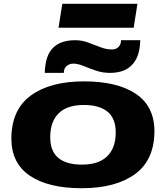

<svg xmlns="http://www.w3.org/2000/svg" viewBox="-20 -987 877 1017"><path d="M413 10Q237 10 138.5 -56Q40 -122 40 -255Q42 -408 144.5 -482Q247 -556 425 -556Q601 -556 699.5 -490Q798 -424 798 -291Q797 -138 694 -64Q591 10 413 10ZM414 -115Q503 -115 548 -159.5Q593 -204 593 -285Q593 -360 549.5 -395.5Q506 -431 424 -431Q335 -431 290.5 -386.5Q246 -342 246 -261Q246 -186 289 -150.5Q332 -115 414 -115ZM217 -601Q217 -613 218.5 -624Q220 -635 221 -645Q240 -774 379 -774Q414 -774 447.5 -761.5Q481 -749 512 -737Q543 -725 572 -725Q593 -725 605 -735.5Q617 -746 620 -762Q621 -768 621 -774H723Q723 -762 721.5 -751Q720 -740 719 -730Q709 -668 670 -634.5Q631 -601 562 -601Q523 -601 488 -613Q453 -625 422.5 -637.5Q392 -650 368 -650Q350 -650 336 -639.5Q322 -629 319 -613Q318 -607 318 -601ZM290 -840 310 -967H708L688 -840Z"/></svg>

Font: Georama ExtraExtended
Style: Bold Italic
Weight: 700
Width: 8
Italic angle: -9°
Designer: Jean-Baptiste Levee
Foundry: Production Type
Version: Version 1.000